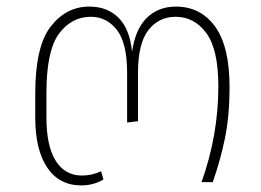

<svg xmlns="http://www.w3.org/2000/svg" viewBox="-20 -553 791 583"><path d="M87 -196V-269Q87 -412 134 -472.5Q181 -533 251 -533Q306 -533 340 -499Q374 -465 381 -396Q391 -465 426 -499Q461 -533 514 -533Q589 -533 633 -472.5Q677 -412 677 -289Q677 -201 663 -133Q649 -65 626 0H592Q643 -143 643 -291Q643 -403 606.5 -452.5Q570 -502 513 -502Q462 -502 430.5 -461.5Q399 -421 399 -331V-185L366 -181V-332Q366 -422 335 -462Q304 -502 256 -502Q197 -502 159 -450.5Q121 -399 121 -271V-196Q121 -110 149 -65Q177 -20 229 -20Q259 -20 287 -33L294 -8Q264 10 227 10Q160 10 123.5 -44Q87 -98 87 -196Z"/></svg>

Font: FiraGO UltraLight
Style: Regular
Weight: 200
Designer: bBox Type
Foundry: bBox Type GmbH
Version: Version 1.001